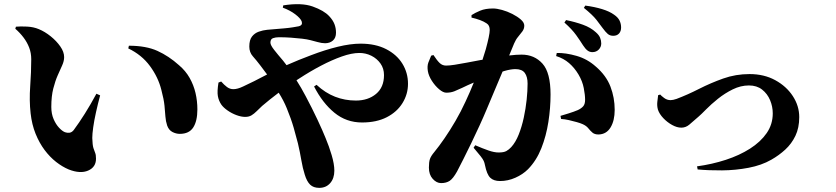

<svg xmlns="http://www.w3.org/2000/svg" viewBox="-20 -833 4040 928"><path d="M312 -14Q281 -27 251 -50.5Q221 -74 195.5 -108Q170 -142 152 -186.5Q134 -231 128 -285Q121 -347 126 -416.5Q131 -486 131 -547Q131 -577 121 -603Q111 -629 93.5 -652Q76 -675 54 -694L57 -704Q78 -706 110 -704.5Q142 -703 168 -692Q197 -680 225 -657.5Q253 -635 271.5 -608.5Q290 -582 290 -557Q290 -538 280.5 -517Q271 -496 259 -469Q247 -442 237.5 -405Q228 -368 228 -316Q228 -283 239 -257.5Q250 -232 265.5 -215.5Q281 -199 294 -194Q305 -190 316 -191.5Q327 -193 336 -204Q362 -239 390 -283.5Q418 -328 446 -380L464 -372Q453 -331 444 -290.5Q435 -250 430.5 -217.5Q426 -185 426 -166Q427 -132 431.5 -117.5Q436 -103 440 -94Q444 -85 444 -66Q444 -25 406 -8.5Q368 8 312 -14ZM849 -186Q831 -186 813.5 -195Q796 -204 788 -226Q781 -247 779.5 -269.5Q778 -292 775 -322.5Q772 -353 760 -398Q745 -459 705 -513.5Q665 -568 600 -599L603 -612Q686 -612 741 -587Q796 -562 845 -518Q877 -491 896.5 -456.5Q916 -422 925 -383.5Q934 -345 934 -304Q934 -248 914 -217Q894 -186 849 -186Z M1523 75Q1495 75 1479 59.5Q1463 44 1453 11Q1443 -20 1436.5 -58.5Q1430 -97 1420 -140Q1412 -172 1399.5 -215.5Q1387 -259 1366 -310Q1351 -347 1327 -385Q1282 -351 1247 -321Q1233 -308 1220.5 -295.5Q1208 -283 1195.5 -275.5Q1183 -268 1165 -268Q1146 -268 1123 -276.5Q1100 -285 1080 -299Q1060 -313 1050 -327Q1037 -346 1033 -368.5Q1029 -391 1036 -434L1049 -439Q1063 -423 1077 -412.5Q1091 -402 1108 -402Q1128 -402 1155 -415L1209 -441Q1239 -457 1271 -473Q1253 -498 1238 -517Q1219 -542 1202 -561Q1185 -580 1185 -608Q1185 -640 1198 -656.5Q1211 -673 1231 -680Q1251 -687 1271.5 -689Q1292 -691 1307 -692Q1331 -694 1354 -696Q1377 -698 1395.5 -701Q1414 -704 1424 -706Q1435 -709 1438 -715Q1441 -721 1438 -730Q1432 -745 1407 -764Q1382 -783 1347 -796L1349 -807Q1437 -821 1491.5 -801.5Q1546 -782 1571 -755Q1589 -736 1596.5 -716.5Q1604 -697 1604 -675Q1604 -650 1589 -637Q1574 -624 1551 -624Q1535 -624 1514 -630Q1493 -636 1480 -639Q1465 -643 1440 -646Q1415 -649 1386 -651Q1357 -653 1328 -653Q1312 -653 1299.5 -648.5Q1287 -644 1287 -627Q1287 -615 1305 -592Q1323 -569 1348 -540Q1357 -529 1365 -518Q1424 -544 1483 -566Q1551 -592 1612.5 -607Q1674 -622 1723 -622Q1795 -622 1846.5 -595.5Q1898 -569 1925 -525Q1952 -481 1952 -428Q1952 -378 1925.5 -335Q1899 -292 1849.5 -266.5Q1800 -241 1730 -241Q1654 -241 1596.5 -288Q1539 -335 1498 -415L1510 -423Q1552 -384 1599.5 -365.5Q1647 -347 1700 -347Q1759 -347 1797.5 -379Q1836 -411 1836 -470Q1836 -502 1819 -526Q1802 -550 1775 -563.5Q1748 -577 1717 -577Q1680 -577 1632 -560Q1584 -543 1531.5 -515.5Q1479 -488 1427 -454Q1420 -450 1413 -445Q1436 -409 1457 -369Q1489 -309 1514.5 -254.5Q1540 -200 1554 -165Q1570 -127 1583 -83.5Q1596 -40 1596 -8Q1596 29 1576 52Q1556 75 1523 75Z M2112 52Q2090 52 2071.5 31.5Q2053 11 2053 -23Q2053 -50 2058 -64.5Q2063 -79 2079 -98Q2102 -126 2128.5 -164.5Q2155 -203 2181.5 -248.5Q2208 -294 2230 -342Q2252 -389 2270 -434Q2239 -421 2215 -409Q2194 -399 2176.5 -392Q2159 -385 2137 -385Q2122 -385 2102.5 -401.5Q2083 -418 2067.5 -442Q2052 -466 2048 -489Q2044 -514 2050.5 -531Q2057 -548 2064 -564L2075 -567Q2092 -541 2105 -528.5Q2118 -516 2136 -516Q2153 -516 2178 -520Q2203 -524 2235 -530Q2267 -536 2304 -543Q2308 -544 2312 -544Q2321 -572 2328 -595Q2337 -628 2342 -652Q2347 -676 2347 -688Q2347 -699 2343.5 -707Q2340 -715 2332 -720Q2319 -729 2300 -736Q2281 -743 2259 -748V-760Q2276 -771 2301 -781.5Q2326 -792 2363 -792Q2381 -792 2406.5 -785Q2432 -778 2456.5 -765.5Q2481 -753 2497.5 -738.5Q2514 -724 2514 -709Q2514 -694 2505 -681.5Q2496 -669 2484.5 -655.5Q2473 -642 2465 -623Q2456 -602 2441 -565Q2441 -565 2442 -565Q2476 -569 2501 -569Q2563 -569 2602 -525.5Q2641 -482 2641 -376Q2641 -311 2630.5 -243.5Q2620 -176 2596.5 -116.5Q2573 -57 2532 -15Q2507 10 2471 26Q2435 42 2397 42Q2366 42 2349.5 26Q2333 10 2324 -35Q2322 -46 2318 -55Q2314 -64 2303 -78Q2292 -92 2269 -119L2277 -131Q2314 -115 2341.5 -105.5Q2369 -96 2390 -96Q2415 -96 2427.5 -103Q2440 -110 2451 -122Q2472 -145 2487 -182.5Q2502 -220 2511.5 -264Q2521 -308 2525.5 -351Q2530 -394 2530 -429Q2530 -462 2516.5 -480.5Q2503 -499 2471 -499Q2450 -499 2418 -490Q2413 -489 2409 -487Q2406 -481 2404 -475Q2384 -428 2365 -382.5Q2346 -337 2332 -304Q2317 -268 2297.5 -225.5Q2278 -183 2257.5 -140.5Q2237 -98 2219 -62.5Q2201 -27 2189 -4Q2170 30 2153.5 41Q2137 52 2112 52ZM2873 -183Q2854 -183 2843.5 -192Q2833 -201 2823.5 -213Q2814 -225 2796 -233Q2785 -238 2767 -243Q2749 -248 2729.5 -252.5Q2710 -257 2692 -258L2689 -273Q2712 -280 2727 -284.5Q2742 -289 2752.5 -293Q2763 -297 2773 -301Q2790 -309 2799 -319.5Q2808 -330 2808 -351Q2808 -374 2801.5 -407.5Q2795 -441 2776 -473Q2757 -505 2730.5 -528Q2704 -551 2668 -562L2671 -577Q2714 -578 2766.5 -563Q2819 -548 2860 -511Q2910 -468 2930.5 -414.5Q2951 -361 2951 -302Q2951 -250 2931 -217Q2911 -184 2873 -183ZM2843 -581Q2830 -581 2819.5 -589Q2809 -597 2798 -614Q2785 -635 2765 -663Q2745 -691 2708 -724L2716 -736Q2760 -727 2797.5 -713.5Q2835 -700 2860 -677Q2875 -664 2880.5 -650.5Q2886 -637 2886 -623Q2886 -606 2874 -593.5Q2862 -581 2843 -581ZM2944 -660Q2928 -660 2917.5 -669Q2907 -678 2893 -697Q2881 -714 2862.5 -737.5Q2844 -761 2802 -795L2809 -806Q2854 -800 2890 -789Q2926 -778 2948 -762Q2967 -749 2974.5 -733.5Q2982 -718 2982 -700Q2982 -682 2972 -671Q2962 -660 2944 -660Z M3349 -29Q3422 -39 3488 -60.5Q3554 -82 3605 -114.5Q3656 -147 3685.5 -189.5Q3715 -232 3715 -285Q3715 -318 3702 -349Q3689 -380 3663.5 -400Q3638 -420 3600 -420Q3560 -420 3521.5 -401Q3483 -382 3450 -355.5Q3417 -329 3393 -304.5Q3369 -280 3356 -269Q3328 -244 3311 -230Q3294 -216 3273 -216Q3252 -216 3228.5 -229Q3205 -242 3186 -262Q3167 -282 3160 -303Q3155 -321 3157 -340Q3159 -359 3161 -373L3171 -376Q3176 -370 3190 -359.5Q3204 -349 3221 -349Q3226 -349 3234 -350.5Q3242 -352 3250 -355Q3303 -375 3359 -403.5Q3415 -432 3475.5 -453.5Q3536 -475 3603 -475Q3673 -475 3727 -445.5Q3781 -416 3812 -368.5Q3843 -321 3843 -267Q3843 -215 3824.5 -176.5Q3806 -138 3775.5 -110Q3745 -82 3708 -61Q3661 -34 3598 -22Q3535 -10 3470 -9.5Q3405 -9 3352 -14Z"/></svg>

Font: Noto Serif HK ExtraLight Black
Style: Regular
Weight: 900
Version: Version 2.002-H1;hotconv 1.1.0;makeotfexe 2.6.0